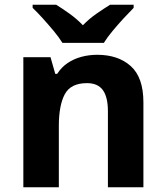

<svg xmlns="http://www.w3.org/2000/svg" viewBox="-20 -786 697 806"><path d="M388 -556Q476 -556 529 -508.5Q582 -461 582 -356V0H433V-319Q433 -378 412 -407.5Q391 -437 345 -437Q277 -437 252 -390.5Q227 -344 227 -257V0H78V-546H192L212 -476H220Q238 -504 264 -521.5Q290 -539 322 -547.5Q354 -556 388 -556ZM242 -606Q228 -629 205.5 -656Q183 -683 159.5 -709Q136 -735 117 -753V-766H216Q242 -750 272 -728.5Q302 -707 328 -680Q354 -707 385 -728.5Q416 -750 442 -766H541V-753Q523 -735 499 -709Q475 -683 452.5 -656Q430 -629 416 -606Z"/></svg>

Font: Noto Sans Tamil
Style: Regular
Weight: 400
Designer: Jelle Bosma - Monotype Design Team
Foundry: Monotype Imaging Inc.
Version: Version 2.003